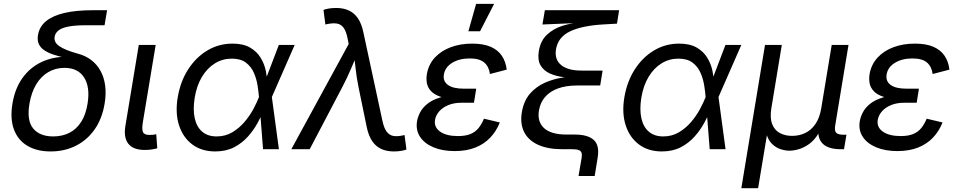

<svg xmlns="http://www.w3.org/2000/svg" viewBox="-20 -781 5025 1005"><path d="M245.1 11.7Q173.3 11.7 123.8 -17.6Q74.2 -46.9 53.2 -102.8Q32.2 -158.7 44.9 -237.3Q58.1 -317.9 97.7 -372.8Q137.2 -427.7 196.3 -455.8Q255.4 -483.9 326.7 -483.9L325.7 -478Q287.1 -485.8 257.8 -495.8Q228.5 -505.9 209.2 -519.8Q189.9 -533.7 182.1 -553.2Q174.3 -572.8 179.2 -599.6Q187 -642.6 221.9 -670.9Q256.8 -699.2 318.1 -713.4Q379.4 -727.5 465.3 -727.5H540.5L527.3 -648.9H432.6Q376 -648.9 340.3 -642.3Q304.7 -635.7 287.1 -622.3Q269.5 -608.9 266.1 -588.9Q263.7 -574.7 269.3 -562.5Q274.9 -550.3 289.8 -539.8Q304.7 -529.3 329.3 -519.3Q354 -509.3 389.6 -499.5Q429.2 -488.8 459 -465.6Q488.8 -442.4 506.8 -408.9Q524.9 -375.5 530.5 -332.8Q536.1 -290 527.8 -239.7Q515.1 -160.6 475.8 -104.2Q436.5 -47.9 377.2 -18.1Q317.9 11.7 245.1 11.7ZM258.3 -66.9Q306.2 -66.9 343.5 -85.9Q380.9 -105 405.5 -144Q430.2 -183.1 439 -242.7Q451.7 -327.6 419.4 -376.7Q387.2 -425.8 317.4 -425.8Q271 -425.8 233.2 -403.8Q195.3 -381.8 169.9 -340.1Q144.5 -298.3 134.3 -238.8Q119.1 -149.9 153.8 -108.4Q188.5 -66.9 258.3 -66.9Z M738.3 3.9Q676.8 3.9 651.6 -28.8Q626.5 -61.5 636.2 -121.1L706.5 -545.9H794.9L728 -143.1Q721.7 -106 728 -90.3Q734.4 -74.7 762.2 -74.7Q776.4 -74.7 783.9 -75.7Q791.5 -76.7 797.9 -78.6L803.2 -4.4Q792.5 -1.5 775.1 1.2Q757.8 3.9 738.3 3.9Z M1106.4 11.7Q1035.6 11.7 986.8 -24.7Q938 -61 917.2 -125Q896.5 -189 910.2 -271Q924.3 -355 965.1 -418.2Q1005.9 -481.4 1065.7 -517.1Q1125.5 -552.7 1196.8 -552.7Q1252.9 -552.7 1288.6 -532.2Q1324.2 -511.7 1344 -479.2Q1363.8 -446.8 1371.3 -410.4Q1378.9 -374 1379.4 -342.3H1411.1L1402.8 -274.4L1439.9 0H1356.9L1335.4 -274.4Q1333.5 -300.3 1328.1 -334.2Q1322.8 -368.2 1308.8 -400.1Q1294.9 -432.1 1267.3 -453.1Q1239.7 -474.1 1193.4 -474.1Q1145 -474.1 1104.7 -449.2Q1064.5 -424.3 1036.9 -378.4Q1009.3 -332.5 999 -269Q989.3 -207.5 999.3 -162.1Q1009.3 -116.7 1038.3 -91.8Q1067.4 -66.9 1113.8 -66.9Q1159.2 -66.9 1195.6 -88.4Q1231.9 -109.9 1259.5 -142.3Q1287.1 -174.8 1305.9 -209.7Q1324.7 -244.6 1335 -271.5L1439.5 -545.9H1522.5L1402.3 -271.5L1388.7 -206.5H1361.8Q1348.6 -174.8 1328.1 -137.2Q1307.6 -99.6 1277.3 -65.7Q1247.1 -31.7 1205.1 -10Q1163.1 11.7 1106.4 11.7Z M1504.9 0 1805.2 -550.8 1799.3 -580.1Q1792 -617.7 1778.3 -636Q1764.6 -654.3 1743.7 -657.7Q1722.7 -661.1 1692.4 -654.8L1683.1 -652.8L1673.3 -729Q1681.6 -732.9 1699.7 -736.1Q1717.8 -739.3 1739.7 -739.3Q1777.8 -739.3 1806.2 -726.1Q1834.5 -712.9 1853.5 -685.1Q1872.6 -657.2 1881.8 -612.8L1981.9 -147.9Q1990.2 -109.9 2004.4 -91.3Q2018.6 -72.8 2039.6 -69.3Q2060.5 -65.9 2088.9 -72.3L2097.7 -74.2L2107.4 1.5Q2100.1 4.9 2082.3 8.3Q2064.5 11.7 2041.5 11.7Q2003.4 11.7 1974.9 -1.7Q1946.3 -15.1 1927.7 -43Q1909.2 -70.8 1899.9 -114.7L1856.9 -323.7Q1846.2 -375.5 1841.1 -424.6Q1835.9 -473.6 1829.1 -521H1861.3Q1839.4 -474.1 1818.6 -424.3Q1797.9 -374.5 1771 -323.7L1601.1 0Z M2359.9 9.8Q2295.9 9.8 2248.8 -10Q2201.7 -29.8 2178.5 -65.2Q2155.3 -100.6 2163.1 -147.5Q2167 -169.4 2179.4 -193.4Q2191.9 -217.3 2217.3 -237.8Q2242.7 -258.3 2285.2 -271.2Q2327.6 -284.2 2391.1 -284.2H2467.3L2460.9 -243.2H2395.5Q2356.9 -243.2 2327.4 -231.2Q2297.9 -219.2 2279.8 -199Q2261.7 -178.7 2257.3 -154.3Q2250.5 -115.7 2283.4 -92.3Q2316.4 -68.8 2377 -68.8Q2416.5 -68.8 2442.1 -79.3Q2467.8 -89.8 2484.4 -110.1Q2501 -130.4 2513.2 -159.7L2596.2 -140.1Q2578.1 -94.2 2546.1 -60.5Q2514.2 -26.9 2467.8 -8.5Q2421.4 9.8 2359.9 9.8ZM2387.7 -261.7Q2326.7 -261.7 2290.3 -273.2Q2253.9 -284.7 2236.1 -304Q2218.3 -323.2 2214.4 -346.4Q2210.4 -369.6 2214.4 -393.1Q2223.1 -443.8 2256.1 -479.5Q2289.1 -515.1 2339.4 -533.9Q2389.6 -552.7 2451.2 -552.7Q2510.7 -552.7 2548.8 -535.9Q2586.9 -519 2607.2 -488.5Q2627.4 -458 2632.3 -416.5L2544.4 -393.6Q2539.6 -432.1 2514.9 -453.6Q2490.2 -475.1 2438.5 -475.1Q2383.8 -475.1 2346.2 -451.7Q2308.6 -428.2 2303.2 -389.2Q2298.3 -355.5 2325 -336.2Q2351.6 -316.9 2407.2 -316.9H2472.7L2463.9 -261.7ZM2431.6 -617.2 2472.2 -760.7H2566.4L2492.7 -617.2Z M3008.3 140.1 3024.4 45.9Q3027.3 28.3 3023.7 18.3Q3020 8.3 3008.5 4.2Q2997.1 0 2975.6 0H2922.9Q2847.2 0 2796.4 -23.2Q2745.6 -46.4 2723.6 -89.8Q2701.7 -133.3 2711.4 -193.4Q2721.7 -253.9 2754.6 -291.3Q2787.6 -328.6 2833 -348.4Q2878.4 -368.2 2926.3 -375.2Q2974.1 -382.3 3014.2 -382.3L3012.2 -372.1Q2972.2 -372.1 2931.6 -377Q2891.1 -381.8 2858.6 -396.2Q2826.2 -410.6 2809.6 -438.7Q2793 -466.8 2800.3 -512.7Q2809.1 -567.9 2843.3 -599.6Q2877.4 -631.3 2924.3 -646Q2971.2 -660.6 3017.6 -663.6V-661.1L2819.3 -652.8L2832 -727.5H3220.7L3209.5 -657.2L3141.1 -653.3Q3026.9 -647 2964.1 -616.9Q2901.4 -586.9 2890.6 -524.4Q2881.3 -470.7 2916.5 -441.2Q2951.7 -411.6 3022.5 -411.6H3134.3L3121.6 -333.5H3000.5Q2943.8 -333.5 2901.6 -318.4Q2859.4 -303.2 2834 -274.4Q2808.6 -245.6 2801.3 -204.1Q2791 -144.5 2827.6 -110.6Q2864.3 -76.7 2945.3 -76.7H2988.8Q3056.2 -76.7 3087.6 -48.8Q3119.1 -21 3108.4 44.4L3092.8 140.1Z M3444.3 11.7Q3373.5 11.7 3324.7 -24.7Q3275.9 -61 3255.1 -125Q3234.4 -189 3248 -271Q3262.2 -355 3303 -418.2Q3343.8 -481.4 3403.6 -517.1Q3463.4 -552.7 3534.7 -552.7Q3590.8 -552.7 3626.5 -532.2Q3662.1 -511.7 3681.9 -479.2Q3701.7 -446.8 3709.2 -410.4Q3716.8 -374 3717.3 -342.3H3749L3740.7 -274.4L3777.8 0H3694.8L3673.3 -274.4Q3671.4 -300.3 3666 -334.2Q3660.6 -368.2 3646.7 -400.1Q3632.8 -432.1 3605.2 -453.1Q3577.6 -474.1 3531.2 -474.1Q3482.9 -474.1 3442.6 -449.2Q3402.3 -424.3 3374.8 -378.4Q3347.2 -332.5 3336.9 -269Q3327.1 -207.5 3337.2 -162.1Q3347.2 -116.7 3376.2 -91.8Q3405.3 -66.9 3451.7 -66.9Q3497.1 -66.9 3533.4 -88.4Q3569.8 -109.9 3597.4 -142.3Q3625 -174.8 3643.8 -209.7Q3662.6 -244.6 3672.9 -271.5L3777.3 -545.9H3860.4L3740.2 -271.5L3726.6 -206.5H3699.7Q3686.5 -174.8 3666 -137.2Q3645.5 -99.6 3615.2 -65.7Q3585 -31.7 3543 -10Q3501 11.7 3444.3 11.7Z M3860.4 204.1 3984.4 -545.9H4072.3L4017.6 -214.8Q4009.3 -163.1 4022 -131.1Q4034.7 -99.1 4062.3 -84.5Q4089.8 -69.8 4126 -69.8Q4164.1 -69.8 4195.6 -85.2Q4227.1 -100.6 4248.8 -132.6Q4270.5 -164.6 4278.8 -214.8L4333.5 -545.9H4421.4L4351.6 -123.5Q4347.2 -96.7 4356.9 -86.2Q4366.7 -75.7 4396.5 -75.7H4410.6L4397.9 0H4380.4Q4313.5 0 4284.4 -31Q4255.4 -62 4265.6 -122.6L4273.9 -171.9H4293.9Q4285.2 -117.7 4264.2 -82.5Q4243.2 -47.4 4216.1 -27.8Q4189 -8.3 4161.6 -0.2Q4134.3 7.8 4112.3 7.8Q4090.3 7.8 4065.7 -0.2Q4041 -8.3 4020.8 -28.1Q4000.5 -47.9 3991.2 -82.8Q3981.9 -117.7 3990.7 -171.9H4010.7L3948.2 204.1Z M4677.2 9.8Q4613.3 9.8 4566.2 -10Q4519 -29.8 4495.8 -65.2Q4472.7 -100.6 4480.5 -147.5Q4484.4 -169.4 4496.8 -193.4Q4509.3 -217.3 4534.7 -237.8Q4560.1 -258.3 4602.5 -271.2Q4645 -284.2 4708.5 -284.2H4784.7L4778.3 -243.2H4712.9Q4674.3 -243.2 4644.8 -231.2Q4615.2 -219.2 4597.2 -199Q4579.1 -178.7 4574.7 -154.3Q4567.9 -115.7 4600.8 -92.3Q4633.8 -68.8 4694.3 -68.8Q4733.9 -68.8 4759.5 -79.3Q4785.2 -89.8 4801.8 -110.1Q4818.4 -130.4 4830.6 -159.7L4913.6 -140.1Q4895.5 -94.2 4863.5 -60.5Q4831.5 -26.9 4785.2 -8.5Q4738.8 9.8 4677.2 9.8ZM4705.1 -261.7Q4644 -261.7 4607.7 -273.2Q4571.3 -284.7 4553.5 -304Q4535.6 -323.2 4531.7 -346.4Q4527.8 -369.6 4531.7 -393.1Q4540.5 -443.8 4573.5 -479.5Q4606.4 -515.1 4656.7 -533.9Q4707 -552.7 4768.6 -552.7Q4828.1 -552.7 4866.2 -535.9Q4904.3 -519 4924.6 -488.5Q4944.8 -458 4949.7 -416.5L4861.8 -393.6Q4856.9 -432.1 4832.3 -453.6Q4807.6 -475.1 4755.9 -475.1Q4701.2 -475.1 4663.6 -451.7Q4626 -428.2 4620.6 -389.2Q4615.7 -355.5 4642.3 -336.2Q4668.9 -316.9 4724.6 -316.9H4790L4781.2 -261.7Z"/></svg>

Font: Inter
Style: Italic
Weight: 400
Italic angle: -9.3988°
Designer: Rasmus Andersson
Foundry: rsms
Version: Version 4.001;git-66647c0bb